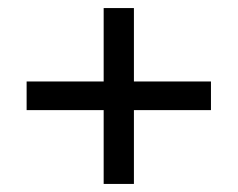

<svg xmlns="http://www.w3.org/2000/svg" viewBox="-20 -528 590 476"><path d="M237 -72V-508H312V-72ZM46 -255V-326H503V-255Z"/></svg>

Font: DM Sans 18pt
Style: Regular
Weight: 400
Designer: Colophon Foundry, Jonny Pinhorn
Foundry: Colophon Foundry
Version: Version 4.004;gftools[0.9.30]